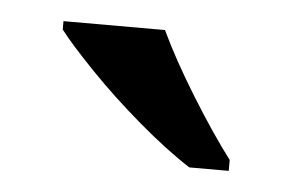

<svg xmlns="http://www.w3.org/2000/svg" viewBox="-28 -800 347 228"><g transform="rotate(5 145.5 -686.0)"><path d="M204 -606Q176 -624 142.5 -652.5Q109 -681 81 -710Q53 -739 40 -756V-766H161Q177 -732 203 -690Q229 -648 251 -619V-606Z"/></g></svg>

Font: Noto Serif Lao Medium
Style: Regular
Weight: 500
Designer: Monotype Design Team
Foundry: Monotype Imaging Inc.
Version: Version 2.003; ttfautohint (v1.8.4.7-5d5b)